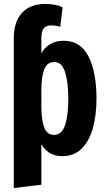

<svg xmlns="http://www.w3.org/2000/svg" viewBox="-20 -780 545 975"><path d="M50 175V-585Q50 -670 92 -715Q134 -760 210 -760Q262 -760 298 -743L286 -644Q262 -651 237 -651Q215 -651 202.5 -636Q190 -621 190 -586V-510Q207 -539 235 -556Q263 -573 303 -573Q389 -573 429.5 -493.5Q470 -414 470 -279Q470 -197 452 -131Q434 -65 395.5 -26Q357 13 296 13Q257 13 231 -4Q205 -21 190 -48V158ZM254 -95Q294 -95 310.5 -145Q327 -195 327 -278Q327 -362 310.5 -413.5Q294 -465 256 -465Q218 -465 204 -426Q190 -387 190 -322V-237Q190 -174 204 -134.5Q218 -95 254 -95Z"/></svg>

Font: Freeman
Style: Regular
Weight: 400
Designer: Vernon Adams, Aoife Mooney, Rodrigo Fuenzalida
Foundry: Rodrigo Fuenzalida
Version: Version 1.000; ttfautohint (v1.8.4.7-5d5b)